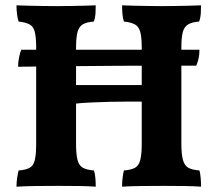

<svg xmlns="http://www.w3.org/2000/svg" viewBox="-20 -699 819 722"><path d="M439 3Q439 -13 441 -30Q443 -47 446 -58Q473 -60 487.5 -68Q502 -76 507.5 -97.5Q513 -119 513 -158V-519Q513 -558 507.5 -578.5Q502 -599 487.5 -607Q473 -615 446 -618Q442 -629 440.5 -646Q439 -663 439 -679Q457 -678 483.5 -677.5Q510 -677 539 -676.5Q568 -676 590 -676Q613 -676 639.5 -676.5Q666 -677 691 -677.5Q716 -678 736 -679Q736 -662 735 -647Q734 -632 729 -618Q703 -616 688 -607.5Q673 -599 667.5 -578.5Q662 -558 662 -519V-158Q662 -119 668 -97.5Q674 -76 688.5 -68Q703 -60 730 -58Q733 -48 734.5 -31Q736 -14 736 3Q710 1 673 0.5Q636 0 595 0Q554 0 512 0.5Q470 1 439 3ZM42 3Q42 -13 44.5 -30Q47 -47 50 -58Q77 -60 91.5 -68Q106 -76 111 -97.5Q116 -119 116 -158V-519Q116 -558 111 -578.5Q106 -599 91.5 -607Q77 -615 50 -618Q46 -629 44 -646Q42 -663 42 -679Q60 -678 86.5 -677.5Q113 -677 142 -676.5Q171 -676 194 -676Q217 -676 243 -676.5Q269 -677 294.5 -677.5Q320 -678 340 -679Q340 -662 339 -647Q338 -632 333 -618Q306 -616 291.5 -607.5Q277 -599 271.5 -578.5Q266 -558 266 -519V-158Q266 -119 271.5 -97.5Q277 -76 292 -68Q307 -60 333 -58Q337 -48 338.5 -31Q340 -14 340 3Q314 1 277 0.5Q240 0 199 0Q158 0 115.5 0.5Q73 1 42 3ZM261 -309V-379H518V-317Q492 -317 458 -317Q424 -317 388 -316Q352 -315 319 -313.5Q286 -312 261 -309ZM48 -448Q48 -464 51.5 -482Q55 -500 60 -512H730Q730 -495 727 -480.5Q724 -466 718 -452Q677 -452 628.5 -452Q580 -452 525 -452Q470 -452 411 -451.5Q352 -451 291 -450.5Q230 -450 169 -449.5Q108 -449 48 -448Z"/></svg>

Font: Vollkorn
Style: Bold
Weight: 700
Designer: Friedrich Althausen
Foundry: Friedrich Althausen
Version: Version 5.000